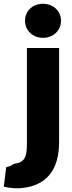

<svg xmlns="http://www.w3.org/2000/svg" viewBox="-87 -793 380 1020"><path d="M29 206C6 209 -32 207 -67 199L-54 95C-37 92 -25 86 -12 77C41 71 56 45 56 -28V-538H227V-39C227 111 159 193 29 206ZM237 -683C237 -629 194 -592 142 -592C89 -592 46 -629 46 -683C46 -737 89 -773 141 -773C194 -773 237 -736 237 -683Z"/></svg>

Font: Repo ExtraBold
Style: Bold
Weight: 700
Designer: Stefan Peev
Foundry: Context Ltd
Version: Version 1.502